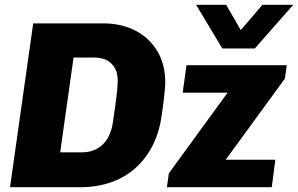

<svg xmlns="http://www.w3.org/2000/svg" viewBox="-20 -784 1248 804"><path d="M22 0 119 -686H414Q489 -686 547.5 -655.5Q606 -625 639 -569.5Q672 -514 672 -439Q672 -427 670.5 -411Q669 -395 666 -368Q663 -341 656 -295Q647 -230 619.5 -175.5Q592 -121 548.5 -81.5Q505 -42 446 -21Q387 0 314 0ZM232 -146H322Q359 -146 386 -161Q413 -176 429.5 -203Q446 -230 452 -267Q457 -302 462 -336.5Q467 -371 470 -400.5Q473 -430 473 -446Q473 -477 461.5 -498Q450 -519 428.5 -531Q407 -543 377 -543H288ZM679 0 687 -58 933 -396H745L761 -511H1181L1173 -455L925 -115H1133L1118 0ZM1208 -764 1047 -581H911L801 -764H927L1019 -605H943L1079 -764Z"/></svg>

Font: Chivo Medium ExtraBold
Style: Italic
Weight: 800
Italic angle: -8.05°
Version: Version 2.002